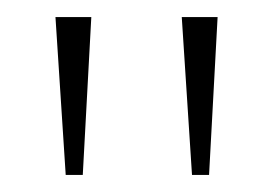

<svg xmlns="http://www.w3.org/2000/svg" viewBox="-20 -734 322 225"><path d="M205 -529 193 -714H235L225 -529ZM57 -529 45 -714H87L77 -529Z"/></svg>

Font: Noto Serif Tamil Thin
Style: Regular
Weight: 100
Designer: Indian Type Foundry, Tom Grace, and the Monotype Design Team
Foundry: Monotype Imaging Inc.
Version: Version 2.004; ttfautohint (v1.8.4.7-5d5b)